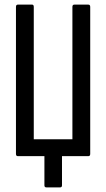

<svg xmlns="http://www.w3.org/2000/svg" viewBox="-20 -675 458 830"><path d="M180 135Q172 135 172 126V0H57Q49 0 49 -10V-645Q49 -655 57 -655H119Q126 -655 126 -645V-73H293V-645Q293 -655 301 -655H362Q370 -655 370 -645V-10Q370 0 362 0H248V126Q248 135 240 135Z"/></svg>

Font: Sofia Sans Extra Condensed Medium
Style: Regular
Weight: 500
Version: Version 4.100